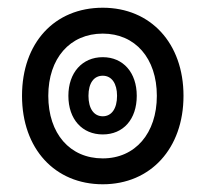

<svg xmlns="http://www.w3.org/2000/svg" viewBox="-20 -491 531 497"><path d="M246 -14C370 -14 455 -107 455 -243C455 -379 370 -471 246 -471C121 -471 37 -380 37 -243C37 -106 122 -14 246 -14ZM246 -81C161 -81 105 -145 105 -243C105 -340 161 -404 246 -404C330 -404 386 -340 386 -243C386 -146 330 -81 246 -81ZM246 -143C299 -143 334 -182 334 -243C334 -303 299 -343 246 -343C193 -343 157 -303 157 -243C157 -182 193 -143 246 -143ZM246 -190C223 -190 209 -210 209 -243C209 -276 223 -295 246 -295C269 -295 283 -275 283 -243C283 -210 269 -190 246 -190Z"/></svg>

Font: Noto Sans Thai Looped UI Narrow Medium
Style: Regular
Weight: 500
Width: 4
Designer: Cadson Demak Team
Foundry: Cadson Demak Co., Ltd.
Version: Version 1.000